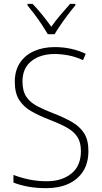

<svg xmlns="http://www.w3.org/2000/svg" viewBox="-20 -969 529 999"><path d="M440 -184Q440 -120 412 -77Q384 -34 335 -12Q286 10 222 10Q168 10 125.5 2Q83 -6 50 -19V-59Q85 -45 129.5 -35.5Q174 -26 223 -26Q302 -26 351.5 -66Q401 -106 401 -183Q401 -229 382 -257.5Q363 -286 325.5 -306.5Q288 -327 233 -348Q181 -368 141.5 -391Q102 -414 79.5 -449.5Q57 -485 57 -543Q57 -602 84 -642.5Q111 -683 158 -703.5Q205 -724 265 -724Q309 -724 350 -715Q391 -706 426 -689L412 -656Q373 -674 335.5 -681Q298 -688 264 -688Q191 -688 144 -651.5Q97 -615 97 -545Q97 -495 117 -465.5Q137 -436 173 -417Q209 -398 256 -380Q313 -358 354 -334.5Q395 -311 417.5 -276Q440 -241 440 -184ZM229 -791Q216 -813 197.5 -841Q179 -869 159 -895.5Q139 -922 123 -941V-949H149Q174 -924 200 -891.5Q226 -859 247 -830Q268 -860 293.5 -890Q319 -920 345 -949H372V-941Q355 -921 334.5 -894Q314 -867 295.5 -840Q277 -813 264 -791Z"/></svg>

Font: Noto Sans Khmer SemiCondensed ExtraLight
Style: Regular
Weight: 200
Width: 4
Designer: Danh Hong and the Monotype Design Team
Foundry: Monotype Imaging Inc.
Version: Version 2.004; ttfautohint (v1.8.4.7-5d5b)